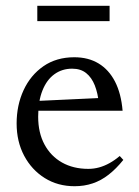

<svg xmlns="http://www.w3.org/2000/svg" viewBox="-20 -634 480 664"><path d="M237 -436Q285.5 -436 321 -414.5Q356.5 -393 377.8 -351.8Q399 -310.5 404 -251H98L99 -284.5L356 -296.5L322 -275.5Q318.5 -311.5 307.8 -338.8Q297 -366 278 -381.2Q259 -396.5 229.5 -396.5Q194.5 -396.5 168 -377.2Q141.5 -358 126.8 -321Q112 -284 112 -230.5Q112 -175 133.8 -134.5Q155.5 -94 194.5 -72Q233.5 -50 285.5 -50Q304.5 -50 322.8 -55Q341 -60 359 -70Q377 -80 394 -94.5L406.5 -81Q381.5 -50 355.5 -29.8Q329.5 -9.5 300.5 0.2Q271.5 10 238 10Q180 10 134.8 -18.2Q89.5 -46.5 63.5 -95.5Q37.5 -144.5 37.5 -207Q37.5 -270 61.5 -322Q85.5 -374 130.2 -405Q175 -436 237 -436ZM109 -561V-614H359V-561Z"/></svg>

Font: Newsreader 16pt
Style: Regular
Weight: 400
Designer: Hugues Gentile
Foundry: Production Type
Version: Version 1.003